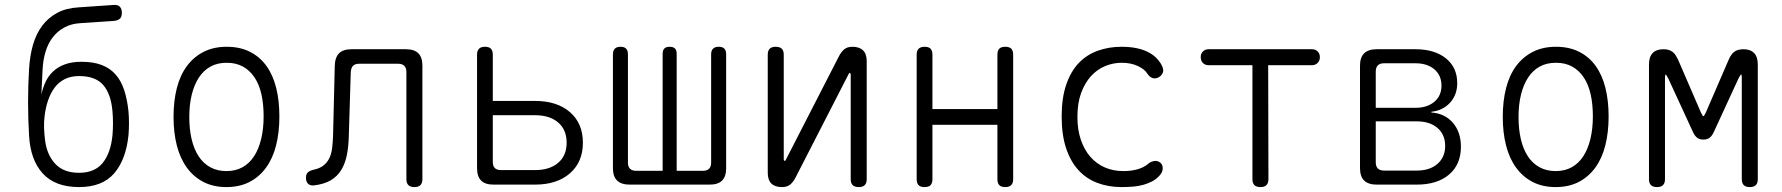

<svg xmlns="http://www.w3.org/2000/svg" viewBox="-20 -750 7240 780"><path d="M443 -665 308 -656Q270 -654 241.5 -638.5Q213 -623 194 -598Q175 -573 165 -540Q155 -507 153 -468L148 -366Q154 -393 165 -417Q176 -441 195.5 -459.5Q215 -478 243.5 -488.5Q272 -499 311 -499Q359 -499 393 -486Q427 -473 449.5 -447.5Q472 -422 484.5 -384Q497 -346 502 -297Q504 -274 504 -249Q504 -224 502 -201Q492 -102 444 -46Q396 10 301 10Q204 10 153.5 -45.5Q103 -101 98 -201Q94 -268 94 -334.5Q94 -401 98 -468Q101 -523 114 -568Q127 -613 151.5 -645.5Q176 -678 212 -697.5Q248 -717 298 -720L443 -730Q459 -731 467 -722.5Q475 -714 475 -698Q475 -681 467 -674Q459 -667 443 -665ZM301 -48Q365 -48 397.5 -88.5Q430 -129 437 -201Q439 -224 439 -249Q439 -274 437 -297Q431 -368 399.5 -404.5Q368 -441 301 -441Q268 -441 243 -428.5Q218 -416 201.5 -393.5Q185 -371 175 -341.5Q165 -312 161 -277Q158 -254 159 -229Q160 -204 163 -181Q170 -122 204 -85Q238 -48 301 -48Z M900 10Q847 10 807 -10.5Q767 -31 739.5 -68.5Q712 -106 698.5 -158.5Q685 -211 685 -275Q685 -340 698.5 -392.5Q712 -445 739.5 -482Q767 -519 807.5 -539.5Q848 -560 901 -560Q955 -560 995.5 -539.5Q1036 -519 1062.5 -482Q1089 -445 1102 -393Q1115 -341 1115 -277Q1115 -212 1101.5 -159Q1088 -106 1060.5 -68.5Q1033 -31 993 -10.5Q953 10 900 10ZM900 -55Q937 -55 965 -70.5Q993 -86 1012 -115Q1031 -144 1041 -185.5Q1051 -227 1051 -277Q1051 -327 1042 -367Q1033 -407 1014 -435.5Q995 -464 967 -479.5Q939 -495 901 -495Q863 -495 835 -479.5Q807 -464 788 -435Q769 -406 759 -365.5Q749 -325 749 -275Q749 -225 758.5 -184.5Q768 -144 787 -115Q806 -86 834.5 -70.5Q863 -55 900 -55Z M1340 -483Q1341 -517 1357.5 -533.5Q1374 -550 1408 -550H1629Q1663 -550 1679.5 -533.5Q1696 -517 1696 -483V-22Q1696 -6 1688 2Q1680 10 1664 10Q1647 10 1639 2Q1631 -6 1631 -22V-457Q1631 -474 1622.5 -482.5Q1614 -491 1598 -491H1439Q1422 -491 1414 -482.5Q1406 -474 1405 -457L1397 -197Q1396 -154 1389 -119.5Q1382 -85 1366 -59Q1350 -33 1323.5 -17.5Q1297 -2 1257 3Q1241 5 1232 -3Q1223 -11 1223 -28Q1223 -42 1230 -49Q1237 -56 1252 -60Q1277 -65 1292.5 -76.5Q1308 -88 1317 -105.5Q1326 -123 1329 -146.5Q1332 -170 1333 -197Z M1985 0Q1951 0 1934.5 -16.5Q1918 -33 1918 -67V-528Q1918 -544 1926 -552Q1934 -560 1950 -560Q1967 -560 1974.5 -552Q1982 -544 1982 -528V-340H2153Q2243 -340 2295.5 -294.5Q2348 -249 2348 -170Q2348 -92 2295.5 -46Q2243 0 2153 0ZM1982 -92Q1982 -75 1990.5 -67Q1999 -59 2016 -59H2153Q2213 -59 2247.5 -88.5Q2282 -118 2282 -170Q2282 -223 2247.5 -252.5Q2213 -282 2153 -282H1982Z M2538 0Q2504 0 2487 -16.5Q2470 -33 2470 -67V-529Q2470 -544 2477.5 -552Q2485 -560 2501 -560Q2516 -560 2523.5 -552.5Q2531 -545 2531 -529V-89Q2531 -73 2539.5 -64.5Q2548 -56 2565 -56H2672V-531Q2672 -546 2679 -553Q2686 -560 2700 -560Q2715 -560 2722 -553Q2729 -546 2729 -531V-56H2836Q2852 -56 2860.5 -64.5Q2869 -73 2869 -89V-529Q2869 -545 2877 -552.5Q2885 -560 2900 -560Q2915 -560 2922.5 -552.5Q2930 -545 2930 -529V-67Q2930 -33 2913.5 -16.5Q2897 0 2863 0Z M3099 -48V-528Q3099 -544 3107 -552Q3115 -560 3131 -560Q3148 -560 3156 -552Q3164 -544 3164 -528V-102Q3166 -96 3168 -96Q3170 -96 3170.5 -97.5Q3171 -99 3173 -102L3388 -521Q3397 -539 3409.5 -549.5Q3422 -560 3443 -560Q3471 -560 3486 -545.5Q3501 -531 3501 -502V-22Q3501 -6 3493 2Q3485 10 3469 10Q3452 10 3444 2Q3436 -6 3436 -22V-448Q3434 -454 3432 -454Q3430 -454 3429.5 -452.5Q3429 -451 3427 -448L3212 -29Q3203 -11 3190.5 -0.5Q3178 10 3157 10Q3128 10 3113.5 -4.5Q3099 -19 3099 -48Z M3736 10Q3719 10 3711.5 2Q3704 -6 3704 -22V-528Q3704 -544 3712 -552Q3720 -560 3736 -560Q3753 -560 3760.5 -552Q3768 -544 3768 -528V-307H4032V-528Q4032 -544 4039.5 -552Q4047 -560 4064 -560Q4081 -560 4088.5 -552Q4096 -544 4096 -528V-22Q4096 -6 4088 2Q4080 10 4064 10Q4047 10 4039.5 2Q4032 -6 4032 -22V-243H3768V-22Q3768 -6 3760.5 2Q3753 10 3736 10Z M4293 -277Q4293 -352 4311.5 -406Q4330 -460 4362.5 -494Q4395 -528 4440 -544Q4485 -560 4536 -560Q4570 -560 4596.5 -554.5Q4623 -549 4642 -539.5Q4661 -530 4674 -518Q4687 -506 4695 -493Q4709 -470 4704.5 -456.5Q4700 -443 4687 -436Q4674 -429 4662 -433Q4650 -437 4641 -451Q4630 -469 4602 -482Q4574 -495 4537 -495Q4502 -495 4469.5 -481.5Q4437 -468 4412 -440.5Q4387 -413 4372 -372Q4357 -331 4357 -275Q4357 -223 4371 -182Q4385 -141 4409.5 -113Q4434 -85 4468 -70Q4502 -55 4544 -55Q4576 -55 4602 -62.5Q4628 -70 4645 -85Q4656 -94 4670 -96Q4684 -98 4695 -88Q4700 -83 4702 -77Q4704 -71 4703.5 -64Q4703 -57 4699.5 -49.5Q4696 -42 4689 -35Q4677 -22 4661 -13.5Q4645 -5 4626 0.5Q4607 6 4584.5 8Q4562 10 4536 10Q4483 10 4438 -7Q4393 -24 4361 -59Q4329 -94 4311 -148Q4293 -202 4293 -277Z M5068 -485H4890Q4876 -485 4867 -494Q4858 -503 4858 -518Q4858 -532 4867 -541Q4876 -550 4890 -550H5310Q5324 -550 5333 -541Q5342 -532 5342 -518Q5342 -503 5332.5 -494Q5323 -485 5309 -485H5132L5133 -22Q5133 -6 5125 2Q5117 10 5101 10Q5084 10 5076 2Q5068 -6 5068 -22Z M5573 0Q5539 0 5522 -16.5Q5505 -33 5505 -67V-483Q5505 -517 5522 -533.5Q5539 -550 5573 -550H5730Q5808 -550 5854 -513Q5900 -476 5900 -412Q5900 -365 5871 -333Q5842 -301 5795 -296V-293Q5850 -289 5882.5 -251Q5915 -213 5915 -154Q5915 -82 5867 -41Q5819 0 5735 0ZM5569 -257V-91Q5569 -74 5577.5 -65.5Q5586 -57 5603 -57H5735Q5789 -57 5820 -84.5Q5851 -112 5851 -157Q5851 -203 5820 -230Q5789 -257 5735 -257ZM5603 -493Q5586 -493 5577.5 -484.5Q5569 -476 5569 -459V-312H5730Q5778 -312 5807 -336.5Q5836 -361 5836 -402Q5836 -444 5807 -468.5Q5778 -493 5730 -493Z M6300 10Q6247 10 6207 -10.5Q6167 -31 6139.5 -68.5Q6112 -106 6098.5 -158.5Q6085 -211 6085 -275Q6085 -340 6098.5 -392.5Q6112 -445 6139.5 -482Q6167 -519 6207.5 -539.5Q6248 -560 6301 -560Q6355 -560 6395.5 -539.5Q6436 -519 6462.5 -482Q6489 -445 6502 -393Q6515 -341 6515 -277Q6515 -212 6501.5 -159Q6488 -106 6460.5 -68.5Q6433 -31 6393 -10.5Q6353 10 6300 10ZM6300 -55Q6337 -55 6365 -70.5Q6393 -86 6412 -115Q6431 -144 6441 -185.5Q6451 -227 6451 -277Q6451 -327 6442 -367Q6433 -407 6414 -435.5Q6395 -464 6367 -479.5Q6339 -495 6301 -495Q6263 -495 6235 -479.5Q6207 -464 6188 -435Q6169 -406 6159 -365.5Q6149 -325 6149 -275Q6149 -225 6158.5 -184.5Q6168 -144 6187 -115Q6206 -86 6234.5 -70.5Q6263 -55 6300 -55Z M7121 -22Q7121 -6 7113 2Q7105 10 7088.5 10Q7072 10 7064 2Q7056 -6 7056 -22V-432Q7056 -446 7054 -447H7053Q7050 -446 7043 -432L6942 -213Q6935 -198 6925.5 -190.5Q6916 -183 6900 -183Q6884 -183 6874.5 -190.5Q6865 -198 6858 -213L6757 -432Q6749 -447 6746.5 -447Q6744 -447 6744 -432V-22Q6744 -6 6736 2Q6728 10 6711.5 10Q6695 10 6687 2Q6679 -6 6679 -22V-488Q6679 -519 6694 -534.5Q6709 -550 6737 -550Q6749 -550 6758 -547.5Q6767 -545 6774.5 -539.5Q6782 -534 6787 -526Q6792 -518 6797 -508L6890 -293Q6897 -278 6900 -278Q6903 -278 6910 -293L7003 -508Q7012 -529 7025.5 -539.5Q7039 -550 7063 -550Q7091 -550 7106 -534.5Q7121 -519 7121 -488Z"/></svg>

Font: Maple Mono NL ExtraLight
Style: Regular
Weight: 275
Monospace: yes
Designer: subframe7536
Version: Version 7.000